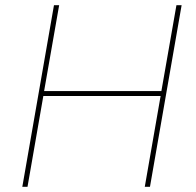

<svg xmlns="http://www.w3.org/2000/svg" viewBox="-20 -720 754 740"><path d="M660 -700 602 -369H150L208 -700H188L66 0H86L147 -350H599L538 0H558L680 -700Z"/></svg>

Font: Fixel Display 20240404 Thin
Style: Italic
Weight: 100
Italic angle: -10°
Designer: AlfaBravo + MacPaw
Foundry: Kyrylo Tkachov, Marchela Mozhyna, Serhii Makarenko, Maria Weinstein, Zakhar Kryvoshyya
Version: Version 1.211;Glyphs 3.2 (3225)